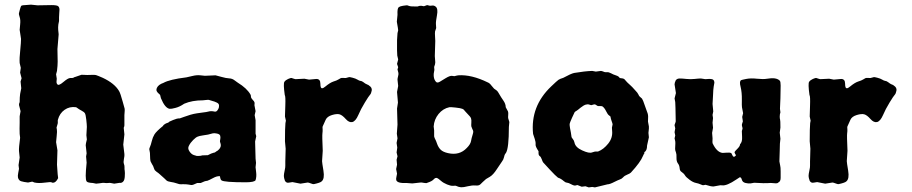

<svg xmlns="http://www.w3.org/2000/svg" viewBox="-20 -793 3937 829"><path d="M234.9 -717.8V-702.1Q231 -686.5 231 -674.8Q231 -663.1 232.4 -653.3Q233.9 -643.6 232.9 -640.1L228 -581.1L229 -526.9Q229 -510.3 226.1 -486.8L222.2 -472.2L225.1 -453.1Q225.1 -451.2 224.1 -441.9Q223.1 -432.6 229 -427.7Q234.9 -422.9 254.4 -439.5Q273.9 -456.1 283.2 -456.1Q293 -456.1 294.9 -456.5Q296.9 -457 299.8 -459Q302.7 -460.9 305.2 -460.9L332 -470.2L356.9 -469.2Q387.7 -470.7 394.5 -468.8Q401.4 -466.8 423.8 -457Q474.6 -433.1 494.1 -399.9Q500 -390.1 509.8 -354L518.1 -324.2Q519 -319.3 518.1 -309.6Q517.1 -299.8 517.1 -295.9V-252Q517.1 -247.1 514.2 -241.2L517.1 -212.9L512.2 -168.5L517.1 -127.9Q518.1 -121.1 515.1 -106.9Q512.2 -92.8 515.1 -85.4Q518.1 -77.6 517.6 -69.8Q517.1 -62.5 518.6 -55.7Q520 -48.8 518.6 -28.3Q517.1 -7.8 503.9 -3.9Q502 -2.9 498 -3.4Q494.1 -3.9 492.2 -2.9L473.1 0L458 -2.9Q455.1 -3.9 447.3 -2.9Q439.5 -2 434.1 -2.9Q427.7 -3.9 422.9 -3.4Q418 -2.9 409.2 -1.5Q400.4 0 395 0L380.9 -2.9Q357.9 -3.9 354 -9.8Q350.1 -15.6 350.1 -34.2Q350.1 -52.2 354 -90.8L352.1 -112.8Q351.1 -116.2 352.5 -122.1Q354 -127.9 354 -130.9L350.1 -166Q350.1 -171.4 355 -190.9L353 -209L355 -245.1Q355 -254.9 352.5 -276.4Q350.1 -297.9 346.7 -303.7Q343.3 -309.6 332 -315.4Q320.8 -321.3 315.9 -325.2Q311 -329.1 308.1 -330.1Q280.3 -334 258.8 -318.8Q237.3 -303.7 230 -275.9Q229 -272.9 229.5 -267.6Q230 -262.2 229 -258.8L224.1 -242.2Q224.1 -239.3 225.6 -233.4Q227.1 -227.5 224.6 -204.1Q222.2 -180.2 222.2 -179.2L228 -144L226.1 -82L229 -41Q231 -24.9 231 -23.9Q221.2 -3.9 208.5 -3.9Q206.1 -3.9 202.1 -5.9Q198.2 -7.8 172.4 -4.4Q146.5 -1 128.9 -4.9L119.1 -8.8L101.1 -4.9Q100.1 -4.9 84.5 -7.3Q68.8 -9.8 64 -14.6Q59.1 -19.5 57.6 -26.4Q56.2 -33.7 58.6 -45.9Q61 -58.1 62 -64L60.1 -80.1L64.9 -112.8L62 -141.1Q61 -154.3 66.9 -198.2L64.9 -214.8Q64 -235.8 64.9 -263.2V-291L68.8 -313L62 -339.8Q62 -346.2 64.9 -352.1Q64.9 -373.5 66.9 -387.2L71.8 -412.1L68.8 -440.9L73.2 -455.1L66.9 -479.5L69.8 -500L64.9 -521Q63.5 -542 67.4 -576.2Q70.8 -610.8 70.8 -625L64.9 -664.1Q64.9 -670.4 66.9 -686Q69.3 -707.5 64.9 -719.2Q60.5 -731.4 62 -736.8L65.9 -752Q69.8 -766.1 71.8 -768.1Q76.7 -771 88.9 -771L113.8 -772.9L142.1 -770L202.1 -771Q227.1 -771 231.9 -765.6Q236.8 -760.3 236.8 -751L235.8 -735.8Q234.9 -730 234.9 -717.8Z M907.2 -311Q916 -309.1 922.9 -323.2Q925.8 -328.1 925.8 -336.9Q925.8 -345.7 916 -350.1Q906.2 -355 896 -357.4Q885.7 -359.9 883.3 -361.3Q880.9 -362.8 869.6 -361.3Q858.4 -359.9 856.4 -359.9Q809.6 -359.9 775.4 -345.2Q755.4 -331.5 737.3 -327.1Q719.7 -322.3 712.4 -323.2Q692.4 -326.2 674.8 -369.1L671.4 -382.8Q669.4 -385.7 664.6 -389.6Q659.7 -393.6 656.7 -399.4Q653.8 -405.3 657.7 -414.1Q664.1 -427.7 685.5 -435.1Q712.4 -450.2 784.7 -459Q790.5 -460 810.1 -464.8Q829.6 -469.7 845.2 -467.8Q860.8 -465.8 864.7 -465.8L910.6 -467.8Q912.6 -467.8 934.6 -461.4Q956.5 -455.1 969.7 -454.6Q982.9 -454.1 993.2 -445.8Q1003.4 -438 1006.8 -436Q1045.9 -412.1 1061.5 -384.8Q1063.5 -381.8 1063.5 -375.5Q1064 -369.1 1070.8 -362.3Q1077.6 -355.5 1078.6 -351.6Q1079.6 -348.1 1079.1 -344.2Q1078.6 -340.3 1078.6 -338.9L1083.5 -313L1079.6 -295.9L1083.5 -273.9V-215.8L1086.4 -205.1L1081.5 -182.1L1083.5 -107.9L1085.4 -89.8L1083.5 -70.8Q1083.5 -68.8 1085.9 -49.8Q1088.4 -30.8 1083.5 -15.1Q1078.6 -6.3 1042.5 -5.9Q947.8 -5.9 936.5 -14.2Q931.6 -17.1 929.7 -32.2Q917 -33.7 899.4 -23.9Q881.3 -14.2 874.5 -12.2Q865.2 -12.2 846.7 -2.9Q838.9 -2.9 831.5 -2.9Q812 6.8 805.7 5.9L793.9 3.9Q782.7 2 770.5 2.4Q758.3 2.9 753.9 2Q749.5 1 740.7 -2Q731 -5.4 717.8 -7.3Q704.6 -9.3 699.7 -13.2Q694.8 -17.1 689 -23.4Q683.1 -29.3 679.2 -32.2Q676.3 -35.2 669.4 -41Q663.1 -46.9 656.7 -50.8Q650.9 -55.2 648.9 -57.6Q647 -60.1 644.5 -66.9Q642.6 -73.2 641.1 -76.2Q639.6 -79.1 636.2 -84.5Q632.8 -89.8 630.4 -95.7Q627.9 -101.6 627.4 -132.8L624.5 -148.9Q624.5 -151.9 627.9 -159.7Q631.3 -167 635.3 -183.6Q639.2 -200.2 647 -212.9Q655.3 -226.1 683.6 -249Q686 -254.4 694.3 -258.8Q702.6 -263.2 706.5 -263.2Q708 -267.6 727.5 -274.9Q746.6 -282.2 750 -281.7Q753.4 -281.2 757.3 -282.2Q761.2 -283.2 773.9 -288.1Q786.6 -293 801.8 -297.4Q816.9 -301.8 830.1 -303.7Q844.2 -306.2 857.9 -307.6Q871.6 -309.1 878.4 -311Q885.3 -313 892.1 -313Q898.9 -313 907.2 -311ZM887.7 -214.4Q883.3 -212.9 878.4 -211.9Q873.5 -210.9 856.9 -208.5Q840.3 -206.1 833.5 -203.1Q825.7 -200.2 814 -188.5Q802.2 -176.8 795.9 -164.1Q789.1 -152.3 797.9 -139.6Q806.2 -127 816.9 -123.5Q827.6 -120.1 830.1 -119.6Q832.5 -119.1 835.4 -119.6Q838.4 -120.1 843.3 -120.1Q848.1 -120.1 852.5 -122.1Q876.5 -123 877.4 -123L891.6 -129.9L903.3 -133.8Q907.7 -133.8 910.6 -136.7Q913.6 -139.6 916.5 -140.6Q919.4 -142.1 920.9 -143.6Q922.4 -145 926.3 -148.9Q930.2 -152.8 932.6 -159.7Q934.6 -167 932.1 -173.8Q929.7 -180.7 929.7 -183.6Q929.7 -186.5 931.2 -193.4Q932.6 -200.2 930.7 -207Q928.7 -213.9 917 -216.3Q905.3 -218.8 898.9 -217.3Q892.6 -215.8 887.7 -214.4Z M1212.4 -114.3 1213.4 -150.9 1210.4 -183.1Q1210.4 -240.7 1212.4 -261.2L1214.4 -272L1210.4 -290Q1210.4 -295.9 1211.9 -336.9Q1213.4 -377.9 1209.5 -382.8Q1202.6 -432.1 1208 -439.9Q1213.4 -447.3 1224.1 -452.1Q1234.9 -457 1239.3 -456.1Q1243.7 -455.1 1248.5 -453.1Q1253.4 -451.2 1255.4 -451.2L1294.4 -453.1L1314.5 -449.2L1346.2 -452.1Q1363.3 -452.1 1363.3 -431.6Q1363.3 -411.1 1370.6 -412.1Q1375 -411.1 1384.8 -419.4Q1404.8 -436 1419.4 -440.9Q1434.1 -445.3 1440.9 -449.7Q1448.2 -454.1 1451.2 -455.6Q1454.1 -457 1462.4 -456.5Q1470.2 -456.1 1472.7 -456.1L1487.3 -460Q1488.3 -460.9 1502 -457.5Q1515.6 -454.1 1523.4 -449.2Q1531.2 -444.3 1536.1 -443.8Q1541 -442.9 1542 -442.4Q1543.5 -441.9 1545.4 -440.4Q1547.4 -439 1549.3 -438Q1551.3 -437 1552.7 -435.5Q1554.7 -434.1 1556.6 -432.6Q1562 -429.2 1566.4 -427.7Q1571.3 -426.3 1573.2 -423.8Q1587.4 -415 1585 -401.9Q1582.5 -388.7 1577.6 -383.8Q1572.8 -378.9 1555.2 -350.1Q1537.6 -321.3 1526.9 -295.9Q1515.6 -270 1501.5 -266.1Q1487.3 -262.7 1472.7 -279.3Q1458 -295.9 1446.3 -299.3Q1434.6 -302.7 1413.6 -296.4Q1392.6 -290 1386.2 -275.9Q1374 -250 1373 -246.6Q1372.1 -243.2 1373 -235.4Q1373.5 -227.5 1372.1 -216.8Q1370.6 -207 1373.5 -142.1L1370.6 -97.2Q1370.6 -91.3 1376.5 -56.2Q1382.3 -21 1368.7 -9.8Q1362.8 -3.9 1335.4 2Q1332 2.9 1322.3 -1Q1312.5 -4.9 1308.6 -4.9L1277.3 0L1242.7 -6.8Q1238.8 -6.8 1227.5 -4.4Q1216.3 -2 1210.4 -12.2Q1205.6 -25.4 1205.6 -33.2Q1205.6 -41 1209 -56.2Q1212.4 -71.3 1211.9 -78.6Q1211.4 -85.9 1211.9 -96.7Q1212.4 -107.4 1212.4 -114.3Z M1693.4 -699.2 1696.3 -729Q1694.8 -756.8 1701.7 -761.7Q1708.5 -766.6 1720.2 -768.1Q1731.9 -769 1734.9 -770Q1737.3 -771 1745.6 -767.6Q1753.9 -764.2 1783.2 -765.1Q1789.1 -768.1 1798.3 -768.1L1810.5 -766.1L1824.2 -771L1836.4 -768.1Q1839.4 -768.1 1846.7 -769Q1854 -770 1861.3 -764.2Q1872.1 -755.4 1866.7 -727.1Q1861.3 -698.7 1862.3 -688Q1863.3 -677.2 1863.3 -671.9L1858.4 -657.2Q1857.4 -649.4 1858.4 -635.7Q1859.4 -622.1 1859.4 -616.2L1857.4 -550.8L1859.4 -523.9Q1859.4 -516.1 1854.5 -503.9L1855.5 -491.2Q1847.2 -457 1862.3 -439.9Q1868.2 -433.1 1880.4 -440.9Q1882.3 -441.9 1902.8 -454.6Q1923.3 -467.3 1932.6 -465.3Q1941.4 -463.9 1943.4 -464.4Q1945.3 -464.8 1950.7 -466.3Q1956.1 -467.8 1958.5 -467.8Q2015.6 -471.7 2086.4 -437Q2094.2 -434.1 2102.1 -423.3Q2110.4 -413.1 2113.3 -410.2Q2115.2 -409.2 2117.7 -407.2Q2120.1 -405.3 2124.5 -402.3Q2128.9 -399.4 2135.7 -386.7Q2143.1 -373.5 2153.3 -358.9Q2163.6 -344.2 2163.6 -330.1L2173.3 -312Q2175.3 -307.1 2174.3 -296.4Q2173.3 -285.6 2174.3 -282.2L2179.2 -266.1L2177.2 -245.1Q2177.2 -153.3 2164.6 -132.8Q2163.6 -131.8 2163.1 -130.9Q2162.6 -129.9 2160.6 -127.4Q2158.7 -125 2156.2 -114.3Q2153.8 -103.5 2147.5 -95.7Q2141.6 -87.9 2125.5 -63Q2109.4 -38.1 2095.2 -29.8Q2081.5 -22 2078.6 -20Q2075.7 -18.1 2064 -6.8Q2053.2 4.9 2047.9 6.8Q2042.5 8.8 2030.8 7.8Q2019 6.8 2000 11.2Q1981 16.1 1970.7 15.6Q1960.9 15.1 1947.3 8.8Q1944.3 8.8 1935.1 9.3Q1925.8 9.8 1910.2 3.4Q1894.5 -2.9 1883.3 -12.7Q1872.1 -22.5 1867.2 -24.4Q1859.9 -26.9 1852.5 -18.6Q1845.2 -10.3 1825.2 -3.9Q1821.8 -1 1810.1 -3.4Q1798.3 -5.9 1795.4 -4.9L1760.3 -1L1735.4 -2.9Q1694.8 -1 1690.9 -15.6Q1689.5 -20.5 1691.9 -30.8Q1694.3 -40.5 1694.3 -43L1690.4 -63L1694.3 -82L1692.4 -103L1696.3 -118.2L1692.4 -134.8L1695.3 -155.8L1692.4 -175.8L1696.3 -195.8L1693.4 -215.8L1696.3 -254.9L1694.3 -324.2L1698.2 -350.1L1694.3 -396L1699.2 -421.9L1696.3 -449.2Q1696.3 -454.1 1698.7 -463.4Q1701.2 -472.7 1700.2 -478L1696.3 -493.2L1699.2 -502.9L1694.3 -517.1L1699.2 -536.1L1695.3 -553.2L1694.3 -576.2V-585.9Q1693.4 -622.1 1696.3 -649.9L1699.2 -662.1Q1699.2 -667 1693.4 -699.2ZM2023.4 -225.1Q2023.4 -229 2019.5 -235.8Q2016.1 -243.2 2015.1 -247.1Q2014.2 -251 2015.1 -263.2Q2016.1 -275.4 2013.7 -282.2Q2011.2 -289.1 2000.5 -299.3Q1989.7 -310.1 1988.8 -312Q1987.3 -314 1985.8 -315.4Q1984.4 -316.9 1983.4 -318.4Q1982.4 -320.3 1976.1 -323.2Q1969.2 -326.2 1946.8 -328.6Q1924.3 -331.1 1920.4 -330.1Q1892.6 -324.2 1873.5 -300.8Q1854.5 -277.3 1852.5 -247.1L1854.5 -230V-204.1Q1856.4 -196.3 1859.4 -191.4Q1862.3 -186.5 1867.7 -170.9Q1873 -156.2 1882.8 -146.5Q1892.6 -136.7 1914.6 -131.8Q1963.9 -120.6 1995.6 -154.3Q2011.2 -169.9 2013.7 -183.6Q2016.1 -197.3 2020 -209Q2023.9 -221.2 2023.4 -225.1Z M2603 2.9 2548.8 16.1 2537.1 14.2 2522 16.1 2507.8 11.2 2491.7 13.2 2473.1 5.9Q2471.2 5.9 2465.3 7.8Q2459.5 9.8 2446.8 2.9Q2434.6 -3.9 2427.7 -4.4Q2420.9 -4.9 2414.1 -11.2Q2401.9 -22 2389.2 -25.9Q2379.4 -33.2 2354 -60.5Q2328.6 -87.9 2325.2 -91.8Q2322.3 -95.7 2319.3 -105Q2315.9 -113.3 2314.5 -115.2Q2313 -117.2 2311.5 -118.2Q2310.1 -119.1 2308.6 -120.6Q2305.2 -124 2305.2 -131.3V-140.1Q2291.5 -160.6 2292.5 -168.9Q2293.5 -179.7 2289.1 -192.4Q2284.7 -205.1 2281.7 -214.8Q2269.5 -334 2359.9 -419.9Q2384.8 -443.8 2391.1 -448.2Q2397.5 -452.6 2412.1 -457Q2445.3 -475.1 2459 -478Q2504.9 -485.8 2537.1 -486.8L2552.7 -483.9L2574.7 -486.8Q2576.7 -486.8 2579.6 -485.8Q2582.5 -484.9 2585 -483.9Q2587.9 -482.9 2590.3 -481.9Q2592.8 -481 2600.6 -481.4Q2608.4 -481.9 2618.2 -476.6Q2627.4 -471.2 2640.1 -467.3Q2652.3 -463.4 2655.8 -456.1Q2671.9 -455.1 2676.3 -450.7Q2680.7 -446.3 2684.1 -441.9Q2687.5 -437.5 2700.2 -426.3Q2712.4 -415 2715.3 -411.1Q2718.3 -407.2 2724.1 -401.4Q2732.9 -392.6 2736.3 -385.3Q2739.3 -377.9 2742.7 -375.5Q2746.1 -373 2752 -367.2Q2757.3 -358.4 2762.2 -342.8Q2769 -322.3 2773.9 -310.1Q2779.3 -297.9 2778.3 -284.7Q2777.8 -271 2777.8 -268.1L2781.7 -247.1V-237.8L2779.8 -219.2L2781.7 -200.2L2773.9 -165Q2773.9 -141.6 2761.7 -136.2L2762.7 -131.8Q2760.3 -129.4 2756.3 -120.1Q2745.6 -92.8 2704.1 -47.9Q2699.7 -43.5 2688.5 -39.1Q2676.8 -34.7 2670.4 -27.3Q2664.1 -20.5 2656.2 -18.1Q2648.9 -15.6 2633.3 -7.8Q2612.8 2.9 2603 2.9ZM2572.8 -335H2563Q2560.1 -335 2555.7 -338.4Q2551.3 -341.8 2548.3 -342.3Q2545.4 -342.8 2540 -340.8Q2534.7 -338.9 2532.7 -338.9Q2530.8 -338.9 2524.4 -341.3Q2518.1 -343.8 2509.3 -341.3Q2500.5 -338.9 2486.8 -328.1Q2474.1 -317.4 2469.2 -314.5Q2464.4 -312 2461.4 -309.1Q2459.5 -306.2 2449.7 -284.2Q2439.9 -262.2 2439.5 -257.8Q2439 -253.4 2441.4 -238.8Q2443.8 -224.1 2444.8 -221.2L2447.8 -201.2Q2448.7 -198.2 2453.6 -192.4Q2458.5 -186.5 2460.4 -177.7Q2464.4 -156.7 2493.7 -143.6Q2523.4 -129.9 2536.1 -134.8Q2548.8 -139.6 2555.7 -138.7Q2562 -138.2 2563 -139.2Q2585.9 -147.9 2606 -172.9Q2626 -197.8 2623 -228Q2622.1 -239.3 2622.1 -241.7L2625 -255.9Q2625 -259.3 2621.1 -269.5Q2617.2 -279.8 2615.7 -290Q2613.8 -292 2608.9 -295.4Q2604 -298.8 2597.2 -312.5Q2590.3 -326.7 2582 -333Q2580.6 -335 2572.8 -335Z M3349.6 -193.8Q3346.7 -176.3 3346.7 -144L3345.2 -96.2L3348.6 -78.1Q3350.6 -71.3 3350.6 -52.7V-24.9Q3350.6 -9.3 3340.3 -4.9Q3337.4 0 3322.3 -2Q3307.1 -3.9 3296.4 -2.4Q3285.6 -1 3236.3 -3.9L3220.2 -1Q3212.4 0 3199.2 -2.9Q3186 -5.9 3183.1 -17.1Q3180.2 -27.8 3174.3 -27.8Q3173.3 -27.3 3158.7 -17.6Q3118.2 9.8 3098.1 7.3Q3093.8 6.8 3090.3 6.8L3060.5 12.2Q3048.3 12.2 3026.4 4.9L3015.6 6.8Q3013.2 6.8 3004.4 2.9Q2995.6 -1 2985.8 -2.9Q2972.2 -5.4 2957 -17.1Q2941.9 -28.3 2938 -35.2Q2933.6 -42 2931.6 -43.5Q2929.2 -44.9 2928.2 -46.4Q2927.2 -47.9 2921.4 -51.8Q2915.5 -55.7 2914.6 -65.9Q2913.6 -79.6 2906.7 -87.9Q2900.4 -96.7 2900.9 -112.3Q2901.4 -127.9 2898.9 -133.8Q2896.5 -140.1 2895.5 -144.5Q2894.5 -148.9 2895.5 -163.1Q2896.5 -177.2 2895.5 -183.1L2892.6 -195.8L2895.5 -208L2892.6 -222.2L2895.5 -238.8L2892.6 -252Q2892.6 -254.9 2895.5 -261.7Q2898.4 -268.6 2897.5 -272L2896.5 -326.7Q2896.5 -341.3 2895.5 -352.1L2892.6 -368.2L2898.4 -391.1L2892.6 -428.7Q2892.6 -435.1 2897.5 -445.8Q2902.8 -454.1 2914.6 -454.1Q2926.3 -454.1 2943.8 -452.1Q2961.4 -450.2 2979 -452.1Q2996.6 -454.1 3006.3 -454.1L3025.4 -451.2L3039.6 -452.1H3046.4Q3064.5 -452.1 3064.5 -436L3061.5 -418.9Q3059.6 -409.2 3058.6 -379.9L3056.6 -344.2L3059.6 -312L3056.6 -296.9L3058.6 -283.2L3056.6 -263.2L3058.6 -241.2L3054.7 -219.2L3056.6 -195.8Q3055.7 -176.8 3056.6 -174.8Q3074.7 -135.7 3099.6 -132.8Q3103.5 -132.8 3117.7 -133.8Q3131.8 -134.8 3135.3 -132.8Q3138.2 -132.8 3142.1 -123Q3146 -113.3 3152.3 -117.2Q3158.2 -121.1 3157.2 -123.5Q3156.2 -126 3153.3 -130.4Q3150.4 -134.8 3152.3 -137.7Q3153.8 -140.6 3164.6 -151.4Q3175.3 -162.1 3175.3 -169.9Q3185.5 -180.2 3184.1 -202.1Q3182.6 -224.1 3183.1 -227.1Q3183.6 -230 3185.1 -233.9Q3186.5 -238.3 3186 -240.2Q3185.5 -242.2 3184.1 -247.6Q3182.6 -252.9 3183.6 -256.8L3187.5 -269L3184.6 -288.1L3188.5 -304.2L3183.6 -330.1Q3182.6 -335.9 3183.1 -361.8Q3183.6 -394.5 3177.7 -418Q3171.4 -441.4 3179.7 -446.8Q3182.1 -448.2 3201.7 -452.1Q3221.2 -456.1 3248.5 -453.1Q3275.9 -450.2 3292.5 -453.1Q3331.5 -460 3346.7 -444.8Q3350.6 -440.9 3350.6 -423.8L3349.6 -368.2L3347.7 -323.2L3349.6 -308.1Q3346.7 -299.3 3346.7 -290Q3346.7 -280.8 3348.1 -277.3Q3349.6 -273.9 3349.6 -242.2L3346.7 -220.2Z M3478 -114.3 3479 -150.9 3476.1 -183.1Q3476.1 -240.7 3478 -261.2L3480 -272L3476.1 -290Q3476.1 -295.9 3477.5 -336.9Q3479 -377.9 3475.1 -382.8Q3468.3 -432.1 3473.6 -439.9Q3479 -447.3 3489.7 -452.1Q3500.5 -457 3504.9 -456.1Q3509.3 -455.1 3514.2 -453.1Q3519 -451.2 3521 -451.2L3560.1 -453.1L3580.1 -449.2L3611.8 -452.1Q3628.9 -452.1 3628.9 -431.6Q3628.9 -411.1 3636.2 -412.1Q3640.6 -411.1 3650.4 -419.4Q3670.4 -436 3685.1 -440.9Q3699.7 -445.3 3706.5 -449.7Q3713.9 -454.1 3716.8 -455.6Q3719.7 -457 3728 -456.5Q3735.8 -456.1 3738.3 -456.1L3752.9 -460Q3753.9 -460.9 3767.6 -457.5Q3781.2 -454.1 3789.1 -449.2Q3796.9 -444.3 3801.8 -443.8Q3806.6 -442.9 3807.6 -442.4Q3809.1 -441.9 3811 -440.4Q3813 -439 3814.9 -438Q3816.9 -437 3818.4 -435.5Q3820.3 -434.1 3822.3 -432.6Q3827.6 -429.2 3832 -427.7Q3836.9 -426.3 3838.9 -423.8Q3853 -415 3850.6 -401.9Q3848.1 -388.7 3843.3 -383.8Q3838.4 -378.9 3820.8 -350.1Q3803.2 -321.3 3792.5 -295.9Q3781.2 -270 3767.1 -266.1Q3752.9 -262.7 3738.3 -279.3Q3723.6 -295.9 3711.9 -299.3Q3700.2 -302.7 3679.2 -296.4Q3658.2 -290 3651.9 -275.9Q3639.6 -250 3638.7 -246.6Q3637.7 -243.2 3638.7 -235.4Q3639.2 -227.5 3637.7 -216.8Q3636.2 -207 3639.2 -142.1L3636.2 -97.2Q3636.2 -91.3 3642.1 -56.2Q3647.9 -21 3634.3 -9.8Q3628.4 -3.9 3601.1 2Q3597.7 2.9 3587.9 -1Q3578.1 -4.9 3574.2 -4.9L3543 0L3508.3 -6.8Q3504.4 -6.8 3493.2 -4.4Q3481.9 -2 3476.1 -12.2Q3471.2 -25.4 3471.2 -33.2Q3471.2 -41 3474.6 -56.2Q3478 -71.3 3477.5 -78.6Q3477.1 -85.9 3477.5 -96.7Q3478 -107.4 3478 -114.3Z"/></svg>

Font: AntiqueNobleBold
Style: Bold
Weight: 700
Version: Version 001.000